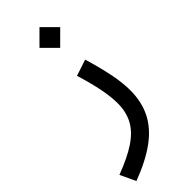

<svg xmlns="http://www.w3.org/2000/svg" viewBox="-296 -634 955 955"><g transform="rotate(-45 181.5 -156.0)"><path d="M186 -294.2Q209.7 -217 221.2 -158.3Q232.7 -99.6 232.7 -54.4Q232.7 6.1 208.3 51.8Q183.8 97.4 129.9 133.7Q75.9 169.9 -13.2 203.4L24.9 284.9Q130.6 245.1 196.2 196.3Q261.7 147.5 292.2 85.6Q322.8 23.7 322.8 -55.7Q322.8 -109.1 309.9 -173.1Q297.1 -237.1 271.7 -322.5ZM152.3 -524.4 225.3 -451.7 298.1 -524.4 225.3 -597.4Z"/></g></svg>

Font: Estedad-FD-VF Thin
Style: Regular
Weight: 100
Designer: Amin Abedi
Version: Version 5.0